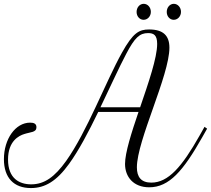

<svg xmlns="http://www.w3.org/2000/svg" viewBox="-20 -937 1077 980"><path d="M166 -287.6C166 -305.7 152.8 -311 133.8 -311C58.6 -311 0 -227.1 0 -124.5C0 -29.3 50.8 22.9 137.7 22.9C210 22.9 269 -12.7 332.5 -100.6C381.3 -167.5 433.1 -265.6 481.4 -365.7H687C650.9 -259.3 618.2 -157.7 618.2 -100.1C618.2 -33.7 661.6 19 741.7 19C843.8 19 915.5 -65.4 1011.7 -235.4L1037.1 -280.3L1023.9 -289.6L998.5 -244.6C908.7 -85.4 838.9 -4.9 752.4 -4.9C700.2 -4.9 678.7 -33.7 678.7 -83C678.7 -219.7 844.7 -551.8 844.7 -693.4C844.7 -754.9 813.5 -786.6 741.2 -786.6C690.4 -786.6 659.7 -771 602.1 -667.5C519.5 -519.5 424.3 -265.1 317.4 -115.2C259.3 -34.2 207 3.9 139.2 3.9C79.6 3.9 21 -25.4 21 -122.6C21 -217.3 76.7 -244.6 104 -252.9C136.7 -263.7 166 -260.7 166 -287.6ZM624 -661.6C667.5 -745.1 692.9 -768.1 735.8 -768.1C763.7 -768.1 782.2 -758.8 782.2 -712.9C782.2 -642.1 737.8 -514.2 695.3 -389.6H492.7C542.5 -492.7 588.4 -594.7 624 -661.6ZM677.2 -876C677.2 -853.5 692.9 -835.9 712.9 -835.9C733.4 -835.9 750 -854 750 -876.5C750 -899.4 733.9 -917.5 713.4 -917.5C693.4 -917.5 677.2 -899.4 677.2 -876ZM831.1 -876C831.1 -853.5 846.7 -835.9 866.7 -835.9C887.2 -835.9 903.8 -854 903.8 -876.5C903.8 -899.4 887.2 -917.5 867.2 -917.5C847.2 -917.5 831.1 -899.4 831.1 -876Z"/></svg>

Font: Petit Formal Script
Style: Regular
Weight: 400
Designer: Pablo Impallari, Brenda Gallo, Rodrigo Fuenzalida
Foundry: Pablo Impallari, Brenda Gallo, Rodrigo Fuenzalida
Version: Version 1.001